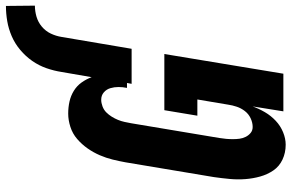

<svg xmlns="http://www.w3.org/2000/svg" viewBox="-192 -806 1006 663"><g transform="rotate(-90 311.5 -475.0)"><path d="M394 -766Q398 -792 407 -818Q416 -844 432 -867Q448 -890 470 -908.5Q492 -927 517.5 -938Q543 -949 569.5 -953.5Q596 -958 622 -958L623 -858Q604 -858 585 -852.5Q566 -847 550.5 -834Q535 -821 526.5 -803Q518 -785 515 -766ZM143 8Q115 8 91.5 -3Q68 -14 54 -34.5Q40 -55 33 -80Q26 -105 24 -131.5Q22 -158 24.5 -185Q27 -212 31 -240L82 -545Q86 -567 91.5 -589.5Q97 -612 106.5 -634Q116 -656 130 -676Q144 -696 162.5 -712Q181 -728 204.5 -735.5Q228 -743 250 -743Q272 -743 292 -738.5Q312 -734 329 -723.5Q346 -713 357.5 -697Q369 -681 376 -662L394 -766H515L474 -524H353L356 -540H339Q342 -555 342 -569.5Q342 -584 338 -597.5Q334 -611 323.5 -620Q313 -629 298 -629Q287 -629 275 -624.5Q263 -620 254.5 -611.5Q246 -603 239.5 -592.5Q233 -582 228.5 -571Q224 -560 221.5 -548.5Q219 -537 217 -526L166 -221Q164 -209 163 -197.5Q162 -186 162 -174Q162 -162 163.5 -151Q165 -140 170 -130Q175 -120 183.5 -113Q192 -106 204 -106Q219 -106 234 -113Q249 -120 259 -133Q269 -146 274 -161Q279 -176 281 -190L299 -297H243L262 -411H456L388 0H258L275 -106Q267 -84 255 -63.5Q243 -43 225.5 -26.5Q208 -10 186 -1Q164 8 143 8Z"/></g></svg>

Font: Iosevka Heavy Oblique
Style: Regular
Weight: 900
Italic angle: -9°
Monospace: yes
Designer: Belleve Invis
Foundry: Belleve Invis
Version: Version 32.5.0; ttfautohint (v1.8.4)